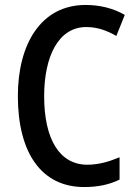

<svg xmlns="http://www.w3.org/2000/svg" viewBox="-20 -744 550 774"><path d="M328 -635C373 -635 413 -620 449 -599L483 -684C436 -711 382 -724 325 -724C145 -724 52 -566 52 -357C52 -128 147 10 319 10C376 10 421 0 462 -20V-110C421 -93 379 -80 332 -80C220 -80 158 -183 158 -356C158 -514 214 -635 328 -635Z"/></svg>

Font: Noto Sans Arabic Cond Med
Style: Regular
Weight: 500
Width: 3
Designer: Monotype Design Team, Nadine Chahine, Nizar Qandah and Khaled Hosny
Foundry: Monotype Imaging Inc.
Version: Version 2.012